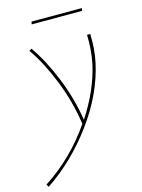

<svg xmlns="http://www.w3.org/2000/svg" viewBox="-176 -616 720 976"><g transform="rotate(-15 183.5 -128.0)"><path d="M354 -545 351 -531H86L89 -545ZM361 -407Q364 -327 349 -258Q315 -101 206.5 46.5Q98 194 -44 289L-52 275Q98 178 204 24Q187 -96 141 -211Q95 -326 40 -404L53 -412Q108 -334 153.5 -222Q199 -110 217 6Q303 -125 332 -256Q347 -331 344 -407Z"/></g></svg>

Font: EauTestInfant Thin
Style: Italic
Weight: 250
Italic angle: -12°
Designer: Christian Thalmann (Catharsis Fonts)
Version: Version 0.001;PS 000.001;hotconv 1.0.88;makeotf.lib2.5.64775